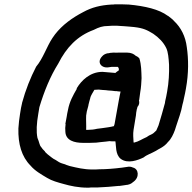

<svg xmlns="http://www.w3.org/2000/svg" viewBox="-20 -696 889 887"><path d="M77 -197C74 -181 71 -159 68 -137L65 -103C63 -31 80 28 121 69C141 93 171 110 198 126C219 139 248 147 274 154C305 163 343 171 385 171C389 171 393 171 401 170H431C462 169 497 166 527 163H532L553 160C560 159 565 158 566 158H568C576 156 584 155 595 145C626 124 621 84 594 78C586 74 577 73 568 75C560 76 542 79 540 79H539C508 83 470 86 439 86C429 87 418 87 407 87C367 87 336 79 302 71L287 66C282 64 279 62 270 60C258 57 247 50 237 43C222 36 215 28 200 17C193 10 189 8 187 3C178 -5 174 -11 170 -17C162 -25 162 -39 153 -59C147 -89 149 -125 157 -171L162 -201C184 -274 212 -343 249 -402C287 -477 337 -530 413 -558C437 -570 453 -576 480 -576C487 -576 493 -577 496 -577H522C531 -577 541 -575 553 -575C575 -573 583 -573 600 -571C643 -566 660 -557 688 -540C714 -522 735 -501 748 -474C757 -455 759 -427 761 -397C762 -360 760 -315 752 -272C749 -257 747 -243 743 -228L742 -220C732 -185 724 -153 713 -119L712 -116C709 -108 705 -100 702 -93C692 -83 687 -78 675 -73C667 -70 660 -64 658 -63C635 -53 620 -42 602 -38C601 -38 599 -37 598 -37C598 -37 598 -38 597 -40C596 -57 594 -77 597 -96C601 -120 604 -140 608 -163C608 -170 610 -180 612 -191C613 -194 614 -196 615 -202C623 -211 625 -221 622 -233L623 -234L628 -271C632 -292 633 -316 634 -335C633 -367 633 -397 624 -426C619 -432 613 -436 606 -439C599 -446 586 -453 567 -453H529C521 -453 513 -452 505 -453C498 -453 496 -452 494 -452H491C487 -451 490 -452 481 -450H478C467 -448 458 -443 452 -436C425 -408 449 -380 481 -385C482 -385 490 -386 495 -387H524C527 -385 530 -379 529 -373L528 -370C522 -367 519 -364 513 -359C495 -361 474 -362 454 -364H453C396 -364 356 -324 335 -289L334 -284C319 -258 301 -227 294 -188C291 -178 290 -166 288 -156L282 -124L283 -122C281 -110 281 -99 282 -87C284 -47 323 -36 364 -36H394C404 -36 415 -37 423 -37H424C437 -39 453 -40 470 -42L486 -44C488 -44 493 -43 497 -43H513C517 -25 512 18 538 38C570 62 618 44 644 31C658 19 677 14 700 1C712 -8 738 -16 756 -40C771 -54 781 -76 788 -95L794 -114C804 -146 817 -177 823 -213C825 -220 828 -231 830 -243C833 -257 837 -273 839 -287C852 -358 851 -424 843 -478C837 -528 816 -569 784 -599C777 -608 764 -616 756 -623H755C715 -653 650 -668 575 -675H574C564 -675 555 -676 543 -676H510C506 -675 502 -675 496 -675H495C444 -672 404 -662 364 -640C314 -614 268 -581 234 -537C230 -531 226 -525 222 -520C196 -481 179 -426 147 -388C121 -338 98 -280 82 -221V-220C81 -216 79 -207 77 -197ZM378 -162 381 -181C383 -188 386 -199 388 -207L389 -213C392 -223 394 -235 397 -243V-244C398 -252 412 -274 416 -281C421 -281 428 -282 433 -282C438 -282 442 -282 446 -281H448C450 -281 453 -280 460 -280C466 -280 472 -279 480 -278H481C486 -278 507 -276 512 -275H514C519 -275 521 -275 524 -274L537 -273C535 -261 531 -247 529 -233L510 -127C510 -126 509 -120 506 -113H505C490 -109 473 -107 452 -104L428 -101C417 -98 400 -96 385 -96H378C379 -117 377 -140 378 -162Z"/></svg>

Font: Scribbler
Style: BlkIta
Weight: 900
Designer: Mew Too
Foundry: Cannot Into Space Fonts
Version: Version 1.001